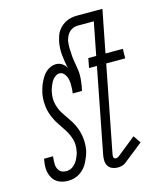

<svg xmlns="http://www.w3.org/2000/svg" viewBox="-112 -823 775 918"><g transform="rotate(-15 275.0 -364.0)"><path d="M113 12Q97 12 82.5 8.5Q68 5 56 -3.5Q44 -12 36.5 -24.5Q29 -37 25.5 -51.5Q22 -66 22.5 -82Q23 -98 26 -113L27 -120H72L71 -116Q70 -107 69.5 -97.5Q69 -88 69.5 -79Q70 -70 73.5 -61.5Q77 -53 82.5 -47Q88 -41 96.5 -38Q105 -35 115 -35Q124 -35 133.5 -38Q143 -41 150.5 -47.5Q158 -54 164.5 -62.5Q171 -71 175 -80Q179 -89 182.5 -98Q186 -107 187 -116Q193 -145 185.5 -172Q178 -199 163.5 -221.5Q149 -244 134.5 -265.5Q120 -287 110 -312.5Q100 -338 97.5 -366.5Q95 -395 100 -424Q103 -437 107 -450Q111 -463 117 -475.5Q123 -488 130.5 -500Q138 -512 148.5 -521.5Q159 -531 172 -536.5Q185 -542 198 -542Q215 -542 228.5 -533Q242 -524 249 -510Q242 -542 238.5 -576Q235 -610 242 -645Q245 -657 249 -669.5Q253 -682 261.5 -694Q270 -706 281 -715Q292 -724 304 -729.5Q316 -735 329 -737.5Q342 -740 355 -740H459L450 -693H346Q335 -693 324 -688.5Q313 -684 305 -676Q297 -668 292 -657.5Q287 -647 284 -636Q281 -616 281.5 -597Q282 -578 283.5 -559.5Q285 -541 288.5 -523Q292 -505 294.5 -486.5Q297 -468 295.5 -448.5Q294 -429 291 -410L286 -386H240Q242 -397 242.5 -408Q243 -419 243 -430Q243 -441 241 -451.5Q239 -462 234.5 -471.5Q230 -481 222.5 -488Q215 -495 203 -495Q195 -495 187 -490.5Q179 -486 173 -479.5Q167 -473 162.5 -465Q158 -457 155 -449Q152 -441 149 -432.5Q146 -424 145 -416Q139 -386 145.5 -359Q152 -332 166.5 -309.5Q181 -287 196 -265.5Q211 -244 221 -218.5Q231 -193 234 -165Q237 -137 232 -108Q229 -93 223.5 -79Q218 -65 211 -51Q204 -37 193.5 -25Q183 -13 170 -4.5Q157 4 142 8Q127 12 113 12ZM357 12Q343 12 330 6.5Q317 1 310 -10.5Q303 -22 302.5 -37Q302 -52 305 -66L386 -483H347L356 -530H395L436 -740H482L441 -530H527L526 -483H432L349 -57Q348 -53 348 -49.5Q348 -46 348.5 -42Q349 -38 352 -35.5Q355 -33 359 -33Q362 -33 366 -34Q370 -35 373 -37L468 -113L493 -76L397 0Q388 7 377.5 9.5Q367 12 357 12Z"/></g></svg>

Font: Lode Dark
Style: Italic
Weight: 400
Italic angle: -11°
Monospace: yes
Designer: Belleve Invis
Foundry: Belleve Invis
Version: Version 29.2.0; ttfautohint (v1.8.3)